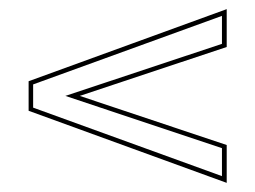

<svg xmlns="http://www.w3.org/2000/svg" viewBox="-20 -448 552 416"><path d="M152.8 -240.2 471.2 -133.8V-51.8L42 -208V-272L471.2 -428.2V-346.2ZM121.6 -240.2 460.9 -353V-413.6L51.8 -265.1V-214.8L460.9 -66.4V-127Z"/></svg>

Font: Linux Biolinum Outline O
Style: Bold
Weight: 700
Designer: Philipp H. Poll
Foundry: Philipp H. Poll
Version: Version 0.9.2